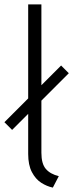

<svg xmlns="http://www.w3.org/2000/svg" viewBox="-38 -840 332 872"><path d="M202 12Q175 6.5 149.2 -10Q123.5 -26.5 106.8 -58.5Q90 -90.5 90 -141V-323L17 -250L-18 -285L90 -393V-820H150V-453L239.5 -542.5L274.5 -507.5L150 -383V-146Q150 -96.5 170 -73Q190 -49.5 229 -40Z"/></svg>

Font: Junction Light
Style: Regular
Weight: 300
Designer: Caroline Hadilaksono
Foundry: Caroline Hadilaksono, Tyler Finck, The League of Moveable Type
Version: Version 2.000; ttfautohint (v1.8.3)